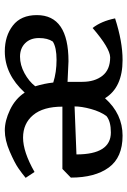

<svg xmlns="http://www.w3.org/2000/svg" viewBox="118 -650 543 820"><g transform="rotate(90 390.0 -240.5)"><path d="M376 -74Q298 11 200 11Q134 11 89.5 -23.5Q45 -58 45 -126Q45 -261 242 -261L330 -257V-320Q330 -373 304 -406Q278 -439 225 -439Q186 -438 100 -364Q71 -401 59 -460Q158 -492 237 -492Q354 -492 400 -417Q467 -492 560 -492Q653 -492 696 -433Q739 -374 739 -271L702 -235H436Q436 -153 472 -110Q508 -67 568.5 -67Q629 -67 715 -116L740 -78Q722 -63 699 -47Q676 -31 627.5 -10Q579 11 537.5 11Q496 11 449 -11.5Q402 -34 376 -74ZM546 -442Q499 -442 476 -423Q457 -397 446 -357Q435 -317 435 -287L640 -295Q640 -442 546 -442ZM333 -196Q289 -210 236 -210Q183 -210 158 -194Q143 -172 143 -135Q143 -98 165 -76Q187 -54 222.5 -54Q258 -54 293 -73Q328 -92 349 -119Q337 -158 333 -196Z"/></g></svg>

Font: Asul
Style: Regular
Weight: 400
Version: Version 1.001